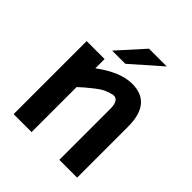

<svg xmlns="http://www.w3.org/2000/svg" viewBox="-206 -889 1022 1022"><g transform="rotate(45 304.5 -378.0)"><path d="M198.2 0H63V-549.8H198.2V-480Q307.1 -561 395 -561Q541 -561 541 -383.8V0H407.2V-383.8Q407.2 -419.4 395.3 -435.3Q383.3 -451.2 361.6 -446.3Q339.8 -441.4 318.8 -431.9Q297.9 -422.4 270 -400.1Q242.2 -377.9 228.8 -366.5Q215.3 -355 198.2 -338.9ZM326.2 -755.9H460L293.9 -609.9H194.8Z"/></g></svg>

Font: Junction Bold
Style: Bold
Weight: 700
Designer: Caroline Hadilaksono
Foundry: Caroline Hadilaksono
Version: Version 001.001